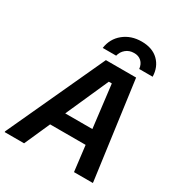

<svg xmlns="http://www.w3.org/2000/svg" viewBox="-229 -976 1028 1105"><g transform="rotate(30 285.0 -423.0)"><path d="M-33.3 0V-5L264.2 -650H465L552.5 -5V0H427.5L360.8 -550.8H340.8L95.8 0ZM149.2 -169.2 193.3 -267.5H410.8L421.7 -169.2ZM213.3 -701.7Q222.5 -766.7 271.2 -806.2Q320 -845.8 390 -845.8Q461.7 -845.8 502.5 -805.8Q543.3 -765.8 545 -701.7H455.8Q452.5 -732.5 433.3 -750Q414.2 -767.5 384.2 -766.7Q353.3 -766.7 331.2 -748.3Q309.2 -730 302.5 -701.7Z"/></g></svg>

Font: Familjen Grotesk SemiBold
Style: Italic
Weight: 600
Italic angle: -9.46201°
Designer: Anders Wikstroem, Jonas Baeckman, Matilda Gysing, Kristian Moeller
Foundry: Familjen STHLM AB
Version: Version 2.002